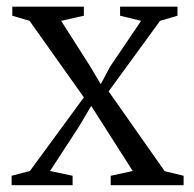

<svg xmlns="http://www.w3.org/2000/svg" viewBox="-20 -542 568 562"><path d="M67.5 -41.5 225.5 -257 66.5 -481 16 -496V-522.5H225.5V-496L159 -481L242.5 -350L275 -295.5L302 -346.5L393 -481L331.5 -496V-522.5H499.5V-496L448.5 -481L298 -274.5L462 -41L517.5 -27.5V0H304V-27.5L368.5 -41.5L287.5 -168.5L247 -232L211.5 -172L126.5 -41.5L192.5 -27.5V0H14V-27.5Z"/></svg>

Font: Merriweather 96pt Light
Style: Regular
Weight: 300
Version: Version 2.100